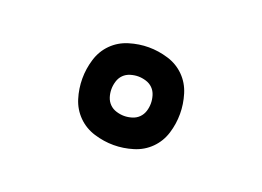

<svg xmlns="http://www.w3.org/2000/svg" viewBox="-56 -920 712 521"><g transform="rotate(20 300.0 -659.0)"><path d="M300 -518Q272 -518 244 -526.5Q216 -535 196 -555Q176 -575 167.5 -602.5Q159 -630 159 -659Q159 -687 167.5 -715Q176 -743 196 -763Q216 -783 244 -791.5Q272 -800 300 -800Q328 -800 356 -791.5Q384 -783 404 -763Q424 -743 432.5 -715Q441 -687 441 -659Q441 -630 432.5 -602.5Q424 -575 404 -555Q384 -535 356 -526.5Q328 -518 300 -518ZM300 -602Q311 -602 322.5 -605.5Q334 -609 342 -617Q350 -625 353.5 -636Q357 -647 357 -659Q357 -670 353.5 -681.5Q350 -693 342 -701Q334 -709 322.5 -712.5Q311 -716 300 -716Q289 -716 277.5 -712.5Q266 -709 258 -701Q250 -693 246.5 -681.5Q243 -670 243 -659Q243 -647 246.5 -636Q250 -625 258 -617Q266 -609 277.5 -605.5Q289 -602 300 -602Z"/></g></svg>

Font: Iosevka Slab Medium Extended
Style: Regular
Weight: 500
Width: 7
Monospace: yes
Designer: Belleve Invis
Foundry: Belleve Invis
Version: Version 11.1.1; ttfautohint (v1.8.3)